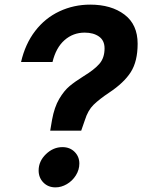

<svg xmlns="http://www.w3.org/2000/svg" viewBox="-20 -798 615 830"><path d="M205 -280Q215 -335 236 -370.5Q257 -406 281 -426Q305 -446 342 -469Q388 -497 410 -522.5Q432 -548 432 -589Q432 -623 408 -640Q384 -657 346 -657Q296 -657 259 -624.5Q222 -592 207 -530H71Q89 -608 132 -664Q175 -720 237 -749Q299 -778 370 -778Q461 -778 518 -735Q575 -692 575 -609Q575 -533 545.5 -486.5Q516 -440 451 -397Q409 -369 384.5 -345Q360 -321 347 -279L331 -233H197ZM147 -61Q147 -101 178.5 -131.5Q210 -162 250 -162Q282 -162 302.5 -141.5Q323 -121 323 -91Q323 -64 308 -40Q293 -16 269 -2Q245 12 220 12Q188 12 167.5 -9Q147 -30 147 -61Z"/></svg>

Font: Open Sauce One ExtraBold Italic
Style: Regular
Weight: 800
Italic angle: -10°
Designer: Alfredo Marco Pradil
Foundry: Creative Sauce Fz LLC
Version: Version 1.477